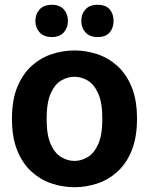

<svg xmlns="http://www.w3.org/2000/svg" viewBox="-20 -772 623 803"><path d="M291.5 11Q243.5 11 197 -4.2Q150.5 -19.5 112.8 -53.2Q75 -87 52.5 -141.8Q30 -196.5 30 -275Q30 -354 52.5 -408.5Q75 -463 112.8 -496.8Q150.5 -530.5 197 -545.8Q243.5 -561 291.5 -561Q339.5 -561 386 -545.8Q432.5 -530.5 470.2 -496.8Q508 -463 530.5 -408.5Q553 -354 553 -275Q553 -196.5 530.5 -141.8Q508 -87 470.2 -53.2Q432.5 -19.5 386 -4.2Q339.5 11 291.5 11ZM291.5 -99Q320 -99 346.8 -115Q373.5 -131 390.8 -169.2Q408 -207.5 408 -275Q408 -342.5 390.8 -381Q373.5 -419.5 346.8 -435.2Q320 -451 291.5 -451Q262.5 -451 235.8 -435.2Q209 -419.5 192 -381Q175 -342.5 175 -275Q175 -207.5 192 -169.2Q209 -131 235.8 -115Q262.5 -99 291.5 -99ZM197 -617Q163.5 -617 145.8 -636.5Q128 -656 128 -685Q128 -713.5 145.8 -732.8Q163.5 -752 197 -752Q229.5 -752 246.8 -732.8Q264 -713.5 264 -685Q264 -656 246.8 -636.5Q229.5 -617 197 -617ZM388 -617Q355 -617 337.5 -636.5Q320 -656 320 -685Q320 -713.5 337.5 -732.8Q355 -752 388 -752Q422.5 -752 438.8 -732.8Q455 -713.5 455 -685Q455 -656 438.8 -636.5Q422.5 -617 388 -617Z"/></svg>

Font: Junction
Style: Bold
Weight: 700
Designer: Caroline Hadilaksono
Foundry: Caroline Hadilaksono, Tyler Finck, The League of Moveable Type
Version: Version 2.000; ttfautohint (v1.8.3)